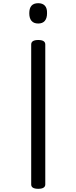

<svg xmlns="http://www.w3.org/2000/svg" viewBox="-20 -535 477 1200"><path d="M219 -285Q263 -285 263 -257V618Q263 631 252 638Q241 645 219 645Q175 645 175 618V-257Q175 -271 186 -278Q197 -285 219 -285ZM219 -515Q246 -515 260.5 -499.5Q275 -484 274 -452Q274 -421 260 -404.5Q246 -388 219 -388Q191 -388 177 -404.5Q163 -421 163 -452Q163 -484 177 -499.5Q191 -515 219 -515Z"/></svg>

Font: Playwrite BR
Style: Regular
Weight: 400
Designer: Veronika Burian, José Scaglione
Foundry: TypeTogether
Version: Version 1.002